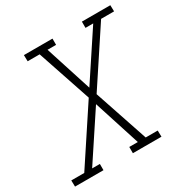

<svg xmlns="http://www.w3.org/2000/svg" viewBox="-184 -873 977 1012"><g transform="rotate(-30 304.5 -367.5)"><path d="M-15 0 -16 -38H63L282 -370L172 -697H99L98 -735H272V-697H220L311 -414L498 -697H451V-735H624L625 -697H546L327 -365L437 -38H510L511 0H337V-38H389L298 -321L111 -38H158V0Z"/></g></svg>

Font: Iosevka Etoile Extralight
Style: Italic
Weight: 200
Italic angle: -9°
Designer: Belleve Invis
Foundry: Belleve Invis
Version: Version 22.1.2; ttfautohint (v1.8.4)